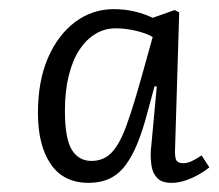

<svg xmlns="http://www.w3.org/2000/svg" viewBox="-20 -762 478 420"><path d="M363 -438Q362 -421 365 -413Q368 -405 381 -405Q390 -405 399.5 -409.5Q409 -414 421 -422L438 -396Q427 -387 413.5 -379.5Q400 -372 385 -367Q370 -362 355 -362Q334 -362 324 -372.5Q314 -383 311.5 -399Q309 -415 310 -433L323 -573H318L302 -514Q292 -476 280.5 -448Q269 -420 254.5 -400.5Q240 -381 220 -371.5Q200 -362 174 -362Q119 -362 91 -403Q63 -444 63 -515Q63 -585 85 -635.5Q107 -686 144.5 -714Q182 -742 229 -742Q254 -742 276 -736.5Q298 -731 314 -723L362 -740L372 -735ZM180 -410Q207 -410 224.5 -428.5Q242 -447 257 -488.5Q272 -530 290 -595L314 -681Q301 -689 278 -694.5Q255 -700 233 -700Q209 -700 189 -688Q169 -676 154 -653.5Q139 -631 130.5 -597Q122 -563 122 -520Q122 -459 137 -434.5Q152 -410 180 -410Z"/></svg>

Font: Literata Light
Style: Italic
Weight: 300
Italic angle: -2°
Designer: Latin by Veronika Burian and Jose Scaglione. Greek by Irene Vlachou. Cyrillic by Vera Evstafieva
Foundry: TypeTogether
Version: Version 3.103;gftools[0.9.29]